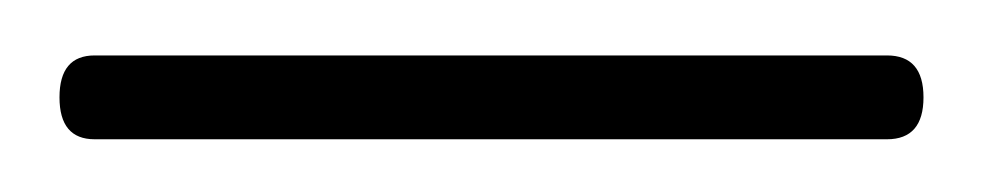

<svg xmlns="http://www.w3.org/2000/svg" viewBox="-20 112 364 71"><path d="M2 148Q2 132.5 15 132.5H308Q321.5 132.5 321.5 148Q321.5 163.5 308 163.5H15Q2 163.5 2 148Z"/></svg>

Font: Fraunces 144pt Soft Light
Style: Regular
Weight: 300
Version: Version 1.000;[0bf87f6ff]